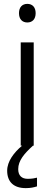

<svg xmlns="http://www.w3.org/2000/svg" viewBox="-20 -752 281 991"><path d="M121 -732C95 -732 78 -715 78 -684C78 -653 95 -636 121 -636C147 -636 164 -653 164 -684C164 -715 147 -732 121 -732ZM74 121C74 77 105 41 150 0H154V-533H87V0H94C52 35 17 81 17 129C17 187 51 219 113 219C138 219 155 215 171 210V165C160 168 144 171 123 171C92 171 74 154 74 121Z"/></svg>

Font: Noto Sans Syriac Light
Style: Regular
Weight: 300
Designer: Patrick Giasson and the Monotype Design Team
Foundry: Monotype Imaging Inc.
Version: Version 3.000